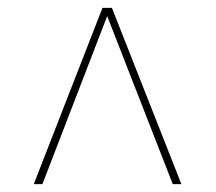

<svg xmlns="http://www.w3.org/2000/svg" viewBox="-20 -734 550 489"><path d="M66 -265H88L253 -693L420 -265H442L265 -714H241Z"/></svg>

Font: Noto Serif Display SemiCondensed
Style: Italic
Weight: 400
Width: 4
Italic angle: -12°
Designer: Monotype Design Team
Foundry: Monotype Imaging Inc.
Version: Version 2.009